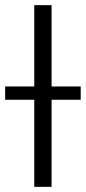

<svg xmlns="http://www.w3.org/2000/svg" viewBox="-62 -727 334 747"><path d="M138.7 -390.6H252V-338.9H138.7V0H71.3V-338.9H-42V-390.6H71.3V-707H138.7Z"/></svg>

Font: Pretendard Light
Style: Regular
Weight: 300
Designer: Base glyphs from Inter by Rasmus Andersson; Hangeul glyphs from Noto Sans CJK(Source Han Sans) by Jang Soo-young and Kan
Foundry: Kil Hyung-jin
Version: Version 1.309